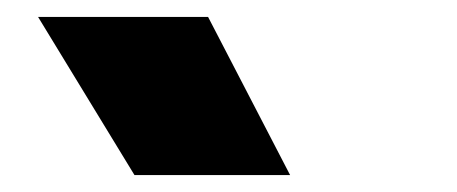

<svg xmlns="http://www.w3.org/2000/svg" viewBox="-20 -792 540 227"><path d="M139 -585 25 -772H226L323 -585Z"/></svg>

Font: Geologica Cursive Black
Style: Regular
Weight: 900
Designer: Sindre Bremnes, Frode Helland
Foundry: Monokrom Skriftforlag AS
Version: Version 1.010;gftools[0.9.28]